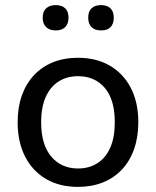

<svg xmlns="http://www.w3.org/2000/svg" viewBox="-20 -722 611 751"><path d="M285 9Q213 9 160 -22Q107 -53 78 -110Q49 -167 49 -244Q49 -302 65.5 -348.5Q82 -395 113 -428Q144 -461 187.5 -478.5Q231 -496 285 -496Q357 -496 410 -465Q463 -434 492 -377.5Q521 -321 521 -244Q521 -186 504.5 -139Q488 -92 457 -59Q426 -26 382.5 -8.5Q339 9 285 9ZM285 -63Q329 -63 361.5 -84Q394 -105 411.5 -145Q429 -185 429 -244Q429 -332 390 -378Q351 -424 285 -424Q242 -424 209.5 -403.5Q177 -383 159 -343Q141 -303 141 -244Q141 -156 180.5 -109.5Q220 -63 285 -63ZM375 -603Q351 -603 338 -616Q325 -629 325 -653Q325 -677 338 -689.5Q351 -702 375 -702Q399 -702 412 -689.5Q425 -677 425 -653Q425 -629 412.5 -616Q400 -603 375 -603ZM198 -603Q174 -603 160.5 -616Q147 -629 147 -653Q147 -677 160.5 -689.5Q174 -702 198 -702Q222 -702 235 -689.5Q248 -677 248 -653Q248 -629 235 -616Q222 -603 198 -603Z"/></svg>

Font: Nunito Medium
Style: Regular
Weight: 500
Designer: Vernon Adams
Foundry: Vernon Adams
Version: Version 3.602